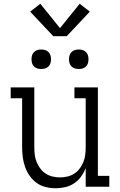

<svg xmlns="http://www.w3.org/2000/svg" viewBox="-20 -996 640 1024"><path d="M277 8Q250 8 223.5 1.5Q197 -5 175.5 -20.5Q154 -36 138.5 -58Q123 -80 114 -105Q105 -130 101.5 -156.5Q98 -183 98 -210V-472H37V-530H163V-210Q163 -190 165.5 -170Q168 -150 175.5 -131.5Q183 -113 195 -97Q207 -81 224 -70Q241 -59 260.5 -54.5Q280 -50 300 -50Q320 -50 339.5 -54.5Q359 -59 376 -70Q393 -81 405 -97Q417 -113 424.5 -131.5Q432 -150 434.5 -170Q437 -190 437 -210V-472H377V-530H502V-58H563V0H437V-100Q428 -76 412.5 -54.5Q397 -33 375.5 -18.5Q354 -4 328 2Q302 8 277 8ZM400 -628Q389 -628 379 -631Q369 -634 361.5 -641.5Q354 -649 351 -659Q348 -669 348 -680Q348 -691 351 -701Q354 -711 361.5 -718.5Q369 -726 379 -729Q389 -732 400 -732Q411 -732 421 -729Q431 -726 438.5 -718.5Q446 -711 449 -701Q452 -691 452 -680Q452 -669 449 -659Q446 -649 438.5 -641.5Q431 -634 421 -631Q411 -628 400 -628ZM200 -628Q189 -628 179 -631Q169 -634 161.5 -641.5Q154 -649 151 -659Q148 -669 148 -680Q148 -691 151 -701Q154 -711 161.5 -718.5Q169 -726 179 -729Q189 -732 200 -732Q211 -732 221 -729Q231 -726 238.5 -718.5Q246 -711 249 -701Q252 -691 252 -680Q252 -669 249 -659Q246 -649 238.5 -641.5Q231 -634 221 -631Q211 -628 200 -628ZM264 -803 141 -934 195 -976 300 -846 405 -976 459 -934 336 -803Z"/></svg>

Font: Iosevka Slab Light Extended
Style: Regular
Weight: 300
Width: 7
Monospace: yes
Designer: Belleve Invis
Foundry: Belleve Invis
Version: Version 11.1.0; ttfautohint (v1.8.3)